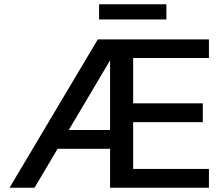

<svg xmlns="http://www.w3.org/2000/svg" viewBox="-20 -887 1044 907"><path d="M442 -701H967V-613H609V-399H938V-310H609V-89H967V0H500V-184H252L143 0H25ZM305 -273H500V-602ZM448 -795V-867H766V-795Z"/></svg>

Font: LT Superior Semi-bold
Style: Regular
Weight: 600
Designer: Daniel Lyons
Foundry: LyonsType
Version: Version 1.0